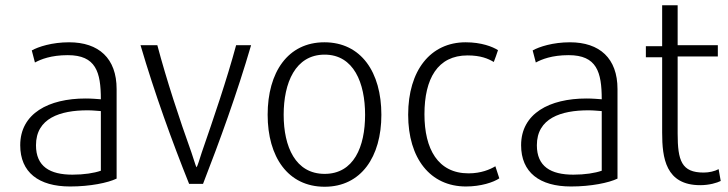

<svg xmlns="http://www.w3.org/2000/svg" viewBox="-20 -700 2773 731"><path d="M57 -147C57 -44 127 10 247 10C323 10 391 -4 424 -20V-361C424 -478 356 -539 243 -539C178 -539 126 -522 101 -508L113 -462C135 -474 174 -490 238 -490C345 -490 364 -426 364 -322C351 -323 329 -325 306 -325C165 -325 57 -268 57 -147ZM313 -280C333 -280 349 -278 364 -277V-50C338 -41 300 -35 256 -35C170 -35 117 -66 117 -147C117 -250 209 -280 313 -280Z M515 -528C569 -344 635 -162 700 0H753C816 -162 882 -343 936 -528H879C843 -395 793 -249 748 -119C739 -92 733 -69 728 -63C724 -71 718 -93 709 -119C663 -247 614 -396 579 -528Z M1216 11C1355 11 1432 -103 1432 -263C1432 -425 1355 -539 1215 -539C1076 -539 999 -425 999 -263C999 -103 1076 11 1216 11ZM1216 -492C1327 -492 1370 -384 1370 -263C1370 -141 1327 -38 1216 -38C1105 -38 1060 -141 1060 -263C1060 -384 1104 -492 1216 -492Z M1754 10C1811 10 1859 -6 1881 -21L1866 -67C1846 -55 1812 -40 1764 -40C1647 -40 1596 -133 1596 -265C1596 -400 1646 -489 1760 -489C1810 -489 1838 -477 1860 -464C1866 -479 1871 -494 1876 -509C1856 -522 1813 -539 1753 -539C1619 -539 1534 -432 1534 -263C1534 -97 1618 10 1754 10Z M1964 -147C1964 -44 2034 10 2154 10C2230 10 2298 -4 2331 -20V-361C2331 -478 2263 -539 2150 -539C2085 -539 2033 -522 2008 -508L2020 -462C2042 -474 2081 -490 2145 -490C2252 -490 2271 -426 2271 -322C2258 -323 2236 -325 2213 -325C2072 -325 1964 -268 1964 -147ZM2220 -280C2240 -280 2256 -278 2271 -277V-50C2245 -41 2207 -35 2163 -35C2077 -35 2024 -66 2024 -147C2024 -250 2116 -280 2220 -280Z M2439 -482H2501V-195C2501 -99 2514 5 2646 5C2681 5 2710 -4 2724 -11L2716 -56C2701 -48 2680 -43 2659 -43C2575 -43 2560 -88 2560 -192V-485H2713V-528H2560V-680H2501V-524H2439Z"/></svg>

Font: Repo Light
Style: Regular
Weight: 300
Designer: Stefan Peev
Foundry: Context Ltd
Version: Version 001.502